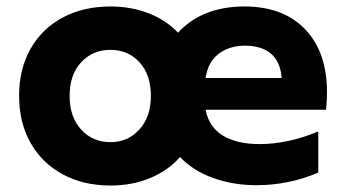

<svg xmlns="http://www.w3.org/2000/svg" viewBox="-20 -565 1070 593"><path d="M39 -269Q39 -352 74.5 -414.5Q110 -477 174 -511Q238 -545 321 -545Q385 -545 439 -524Q493 -503 530 -464Q566 -504 618 -524.5Q670 -545 735 -545Q855 -545 922.5 -474.5Q990 -404 990 -279Q990 -253 987 -226H615Q625 -173 668 -146.5Q711 -120 782 -120Q869 -120 963 -159V-32Q872 7 772 7Q701 7 639 -15Q577 -37 536 -80Q499 -38 443.5 -15Q388 8 321 8Q238 8 174 -26.5Q110 -61 74.5 -123.5Q39 -186 39 -269ZM446 -269Q446 -334 411 -372.5Q376 -411 321 -411Q266 -411 230.5 -372.5Q195 -334 195 -269Q195 -204 230.5 -165Q266 -126 321 -126Q375 -126 410.5 -165Q446 -204 446 -269ZM737 -424Q688 -424 655 -398.5Q622 -373 615 -324H850Q846 -375 816.5 -399.5Q787 -424 737 -424Z"/></svg>

Font: Chess Sans
Style: Bold
Weight: 700
Designer: Wolf Bōese
Foundry: Wolf Bōese
Version: Version 7.223